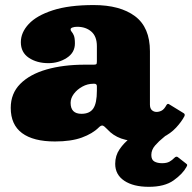

<svg xmlns="http://www.w3.org/2000/svg" viewBox="-20 -550 761 760"><path d="M22.5 -123Q22.5 -180 60.2 -218Q98 -256 164.2 -275Q230.5 -294 316.5 -294H350.5Q359 -294 361.2 -296Q363.5 -298 363.5 -307V-367Q363.5 -406 341.5 -425Q319.5 -444 285.5 -444Q274.5 -444 267 -441.2Q259.5 -438.5 259.5 -434Q259.5 -428.5 263.8 -424Q268 -419.5 272.2 -409.8Q276.5 -400 276.5 -378Q276.5 -341.5 244.2 -320.8Q212 -300 171.5 -300Q126 -300 94.2 -321.2Q62.5 -342.5 62.5 -383Q62.5 -421.5 93.8 -455Q125 -488.5 188.8 -509.2Q252.5 -530 350.5 -530Q455.5 -530 514.5 -485.8Q573.5 -441.5 573.5 -347V-136Q573.5 -121 581.2 -114Q589 -107 599.5 -107Q610 -107 620 -112.2Q630 -117.5 638.5 -133.5Q643.5 -142 650 -137L707 -102Q713.5 -98 710 -90Q698.5 -68 677 -44.8Q655.5 -21.5 623.2 -5.8Q591 10 545.5 10H545Q492 10 459.5 -1.8Q427 -13.5 404.5 -38.5Q392 -52 385.8 -53Q379.5 -54 371 -45.5Q346.5 -21 304 -5.5Q261.5 10 197.5 10Q112 10 67.2 -23.2Q22.5 -56.5 22.5 -123ZM259.5 -143Q259.5 -99.5 302.5 -99.5Q335 -99.5 349.2 -120.5Q363.5 -141.5 363.5 -191V-208.5Q363.5 -218.5 353.5 -218.5H349.5Q326.5 -218.5 306 -207.2Q285.5 -196 272.5 -178.8Q259.5 -161.5 259.5 -143ZM569 189.5Q508 189.5 472 165.5Q436 141.5 436 98.5Q436 66 453.5 40.5Q471 15 497.2 -5.2Q523.5 -25.5 551 -41.8Q578.5 -58 598.5 -71.5Q607 -77 620.5 -70.8Q634 -64.5 637.5 -61.5Q652 -50 658.2 -45.8Q664.5 -41.5 658.5 -34.5Q647 -21.5 628 -6.5Q609 8.5 594 25.8Q579 43 579 63.5Q579 82.5 591 89.2Q603 96 621.5 96Q640 96 651 89.8Q662 83.5 669.5 75.5Q677.5 67 684 72L716 97Q721 100.5 721 103Q721 105.5 718 111Q703 138.5 667.2 164Q631.5 189.5 569 189.5Z"/></svg>

Font: Besley* Fatface
Style: Regular
Weight: 900
Designer: Owen Earl
Foundry: indestructible type*
Version: Version 3.000; ttfautohint (v1.8.3)